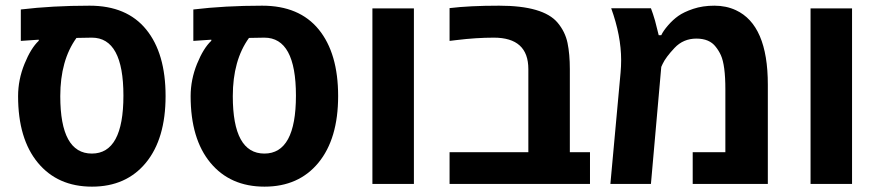

<svg xmlns="http://www.w3.org/2000/svg" viewBox="-20 -660 3156 689"><path d="M196.3 -314.9Q196.3 -108.9 309.6 -108.9Q422.9 -108.9 422.9 -316.9Q422.9 -524.9 309.6 -524.9L254.4 -523.9Q196.3 -443.4 196.3 -314.9ZM44.9 -314.9Q44.9 -374 67.9 -430.7Q90.8 -487.3 119.1 -513.7V-517.6L54.7 -513.2V-626Q168 -639.6 301.5 -639.6Q435.1 -639.6 504.6 -554.2Q574.2 -468.8 574.2 -315.4Q574.2 -162.1 503.7 -76.2Q433.1 9.8 310.1 9.8Q187 9.8 116 -75.9Q44.9 -161.6 44.9 -314.9Z M815.4 -314.9Q815.4 -108.9 928.7 -108.9Q1042 -108.9 1042 -316.9Q1042 -524.9 928.7 -524.9L873.5 -523.9Q815.4 -443.4 815.4 -314.9ZM664.1 -314.9Q664.1 -374 687 -430.7Q710 -487.3 738.3 -513.7V-517.6L673.8 -513.2V-626Q787.1 -639.6 920.7 -639.6Q1054.2 -639.6 1123.8 -554.2Q1193.4 -468.8 1193.4 -315.4Q1193.4 -162.1 1122.8 -76.2Q1052.2 9.8 929.2 9.8Q806.2 9.8 735.1 -75.9Q664.1 -161.6 664.1 -314.9Z M1465.3 0H1316.4V-629.9H1465.3Z M1771 -639.6Q1929.7 -639.6 1981 -578.6Q2008.3 -545.9 2016.6 -505.9Q2024.9 -465.8 2024.9 -411.6V-113.8H2097.2V0H1593.3V-113.8H1876V-412.1Q1876 -524.9 1752 -524.9Q1689 -524.9 1617.2 -516.1L1593.3 -513.2V-630.9Q1665 -639.6 1771 -639.6Z M2209 -444.3Q2209 -531.7 2173.3 -630.4H2315.9Q2323.2 -611.3 2330.6 -585.9L2343.8 -533.7H2353Q2359.9 -548.8 2377.2 -568.8Q2394.5 -588.9 2414.1 -602.8Q2433.6 -616.7 2467.5 -628.2Q2501.5 -639.6 2543.7 -639.6Q2585.9 -639.6 2620.6 -623.5Q2735.4 -570.3 2735.4 -356.4V0H2465.8V-113.8H2583V-339.4Q2583 -426.3 2566.9 -461.9Q2559.6 -478 2548.3 -492.2Q2525.9 -521.5 2479 -521.5Q2432.1 -521.5 2400.6 -488Q2369.1 -454.6 2357.9 -430.7L2353 -419.9L2315.9 0H2170.4L2207 -399.9Q2209 -422.4 2209 -444.3Z M3037.6 0H2888.7V-629.9H3037.6Z"/></svg>

Font: OpenSansHebrew-Bold
Style: Bold
Weight: 700
Foundry: Ascender Corporation, Yanek Iontef
Version: Version 2.001;PS 002.001;hotconv 1.0.70;makeotf.lib2.5.58329